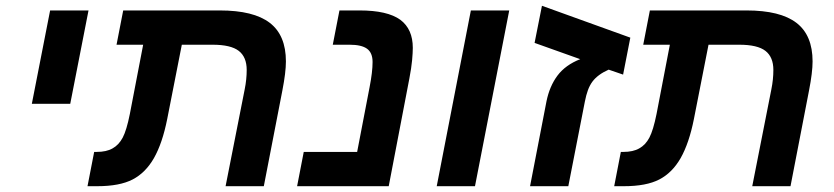

<svg xmlns="http://www.w3.org/2000/svg" viewBox="-20 -642 2875 662"><path d="M285.2 -606 222.2 -284.2H89.8L152.8 -606Z M510.7 -96.7Q481.9 -46.4 437.3 -23.2Q392.6 0 314.9 0H281.7L304.7 -118.2H313Q347.2 -118.2 368.2 -130.4Q389.6 -142.1 403.1 -167.5Q416.5 -192.9 427.7 -249L473.6 -487.8H381.8L404.8 -606H737.8Q854.5 -606 910.2 -563.2Q965.8 -520.5 965.8 -430.2Q965.8 -392.6 953.6 -330.1L889.6 0H757.8L823.7 -334Q830.6 -368.2 830.6 -400.9Q830.6 -445.3 803.2 -466.6Q775.9 -487.8 712.9 -487.8H606.9L556.6 -231.9Q540 -148.4 510.7 -96.7Z M1391.6 -372.1 1320.3 0H1004.4L1027.3 -118.2H1211.4L1254.4 -341.8Q1264.6 -394 1264.6 -428.2Q1264.6 -460 1245.6 -473.9Q1226.6 -487.8 1185.5 -487.8H1127.4L1150.4 -606H1219.7Q1315.9 -606 1360.4 -573.7Q1403.3 -541.5 1403.3 -477.1Q1403.3 -460.9 1400.9 -434.3Q1398.4 -407.7 1391.6 -372.1Z M1735.8 -606 1617.7 0H1485.8L1603.5 -606Z M1996.6 -292 1939.5 0H1807.6L1864.3 -293Q1875 -345.2 1902.3 -381.6Q1929.7 -418 1980.5 -438L1823.2 -494.1L1848.6 -622.1L2153.3 -512.2L2128.4 -384.8L2078.6 -401.9Q2040.5 -384.8 2022.5 -360.4Q2013.2 -347.7 2007.1 -331.1Q2001 -314.5 1996.6 -292Z M2326.7 -96.7Q2297.9 -46.4 2253.2 -23.2Q2208.5 0 2130.9 0H2097.7L2120.6 -118.2H2128.9Q2163.1 -118.2 2184.1 -130.4Q2205.6 -142.1 2219 -167.5Q2232.4 -192.9 2243.7 -249L2289.6 -487.8H2197.8L2220.7 -606H2553.7Q2670.4 -606 2726.1 -563.2Q2781.7 -520.5 2781.7 -430.2Q2781.7 -392.6 2769.5 -330.1L2705.6 0H2573.7L2639.6 -334Q2646.5 -368.2 2646.5 -400.9Q2646.5 -445.3 2619.1 -466.6Q2591.8 -487.8 2528.8 -487.8H2422.9L2372.6 -231.9Q2356 -148.4 2326.7 -96.7Z"/></svg>

Font: Arimo
Style: Italic
Weight: 400
Italic angle: -12°
Designer: Steve Matteson
Foundry: Monotype Imaging Inc.
Version: Version 1.33